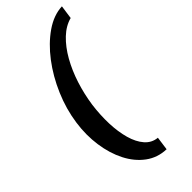

<svg xmlns="http://www.w3.org/2000/svg" viewBox="-254 -703 860 860"><g transform="rotate(-45 176.0 -273.0)"><path d="M231 119.3Q176 117.7 133.7 86.4Q91.4 55 65 3.2Q38.5 -48.6 29.1 -114.5Q19.6 -180.4 29.6 -250.4Q40.3 -326.4 71.6 -399.1Q102.8 -471.8 147.7 -530.8Q192.7 -589.8 245.5 -626.3Q298.2 -662.7 352 -665L342.8 -600.2Q303.6 -590 269.5 -557.6Q235.4 -525.2 208.4 -477.5Q181.4 -429.8 163.2 -373.2Q145 -316.6 136.4 -256.9Q128.8 -198.7 130.7 -144.3Q132.7 -90 145.1 -45.9Q157.5 -1.9 181.1 25Q204.7 52 239.8 55.2Z"/></g></svg>

Font: Alumni Sans SC Thin
Style: Italic
Weight: 100
Italic angle: -8°
Designer: Robert E. Leuschke
Foundry: Robert E. Leuschke
Version: Version 1.016